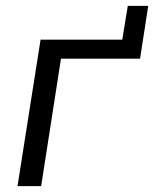

<svg xmlns="http://www.w3.org/2000/svg" viewBox="-20 -638 528 658"><path d="M40 0 119 -502H399L418 -618H488L460 -437H189L121 0Z"/></svg>

Font: Mulish
Style: Italic
Weight: 400
Italic angle: -9°
Designer: Vernon Adams
Foundry: Vernon Adams
Version: Version 3.603; ttfautohint (v1.8.3)